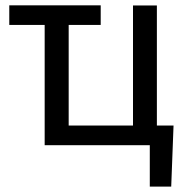

<svg xmlns="http://www.w3.org/2000/svg" viewBox="-20 -549 710 726"><path d="M636.2 -74.2 627.4 156.7H546.4V0H148.9V-454.6H15.1V-528.8H360.8V-454.6H239.7V-74.2H482.9V-528.3H573.2V-74.2Z"/></svg>

Font: LXGW WenKai Screen R
Style: Regular
Weight: 400
Designer: Fontworks Inc.
Version: Version 1.235;May 31, 2022